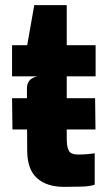

<svg xmlns="http://www.w3.org/2000/svg" viewBox="-20 -722 424 748"><path d="M28.5 -217.5 27 -339.5H85V-378Q85 -416.5 126 -424.5H27V-546H86L113.5 -702H240V-546H352.5V-424.5H240V-339.5H350.5L352 -217.5H240V-182.5Q240 -147.5 248.8 -133.8Q257.5 -120 282.5 -120Q320.5 -120 349 -125V-2.5Q331 4 298.8 5Q266.5 6 229.5 6Q162 6 124.2 -28Q86.5 -62 86 -134L85.5 -217.5Z"/></svg>

Font: Spline Sans
Style: Bold
Weight: 700
Designer: Eben Sorkin, Mirko Velimirovic
Foundry: Sorkin Type
Version: Version 1.000; ttfautohint (v1.8.3)